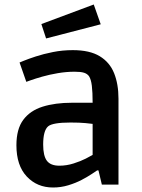

<svg xmlns="http://www.w3.org/2000/svg" viewBox="-20 -821 633 854"><path d="M216 13Q145 13 99 -36Q53 -85 53 -175Q53 -247 83.5 -288Q114 -329 169.5 -346.5Q225 -364 300 -364H392Q392 -411 388.5 -439.5Q385 -468 376 -482Q368 -493 353.5 -497.5Q339 -502 312 -502Q275 -502 237 -495.5Q199 -489 167.5 -480Q136 -471 116.5 -464Q97 -457 97 -457L67 -543Q67 -543 86.5 -551Q106 -559 139.5 -570Q173 -581 215.5 -589.5Q258 -598 304 -598Q379 -598 423.5 -571Q468 -544 487.5 -495.5Q507 -447 507 -382V0H433L418 -63H412Q406 -59 388 -47Q370 -35 343.5 -21Q317 -7 284 3Q251 13 216 13ZM244 -84Q276 -84 307.5 -94Q339 -104 361.5 -115.5Q384 -127 392 -132V-270Q385 -271 360 -273.5Q335 -276 294 -276Q214 -276 194 -259Q172 -240 172 -178Q172 -128 188.5 -106Q205 -84 244 -84ZM185 -650 164 -714 397 -801 428 -713Z"/></svg>

Font: Ruda
Style: Bold
Weight: 700
Designer: Mariela Monsalve and Angelina Sanchez
Foundry: Mariela Monsalve and Angelina Sanchez
Version: Version 2.000